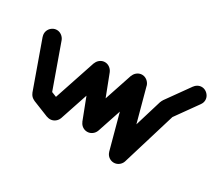

<svg xmlns="http://www.w3.org/2000/svg" viewBox="-110 -744 1119 998"><g transform="rotate(30 450.0 -245.0)"><path d="M0.3 -360Q0.3 -346.7 7 -335.2Q13.7 -323.7 25.2 -317Q36.7 -310.3 50 -310.3Q63.3 -310.3 74.8 -317Q86.3 -323.7 93.3 -335.2Q100.3 -346.7 100.3 -360Q100.3 -373.3 93.3 -384.8Q86.3 -396.3 74.8 -403.3Q63.3 -410.3 50 -410.3Q36.7 -410.3 25.2 -403.3Q13.7 -396.3 7 -384.8Q0.3 -373.3 0.3 -360Z M97.3 -376.7 2.7 -343.3 102.7 -63.3 197.3 -96.7Z M100.3 -80Q100.3 -66.7 107 -55.2Q113.7 -43.7 125.2 -37Q136.7 -30.3 150 -30.3Q163.3 -30.3 174.8 -37Q186.3 -43.7 193.3 -55.2Q200.3 -66.7 200.3 -80Q200.3 -93.3 193.3 -104.8Q186.3 -116.3 174.8 -123.3Q163.3 -130.3 150 -130.3Q136.7 -130.3 125.2 -123.3Q113.7 -116.3 107 -104.8Q100.3 -93.3 100.3 -80Z M168.7 -126.7 131.3 -33.3 231.3 6.7 268.7 -86.7Z M200.3 -40Q200.3 -26.7 207 -15.2Q213.7 -3.7 225.2 3Q236.7 9.7 250 9.7Q263.3 9.7 274.8 3Q286.3 -3.7 293.3 -15.2Q300.3 -26.7 300.3 -40Q300.3 -53.3 293.3 -64.8Q286.3 -76.3 274.8 -83.3Q263.3 -90.3 250 -90.3Q236.7 -90.3 225.2 -83.3Q213.7 -76.3 207 -64.8Q200.3 -53.3 200.3 -40Z M202.3 -56 297.7 -24 397.7 -324 302.3 -356Z M300.3 -340Q300.3 -326.7 307 -315.2Q313.7 -303.7 325.2 -297Q336.7 -290.3 350 -290.3Q363.3 -290.3 374.8 -297Q386.3 -303.7 393.3 -315.2Q400.3 -326.7 400.3 -340Q400.3 -353.3 393.3 -364.8Q386.3 -376.3 374.8 -383.3Q363.3 -390.3 350 -390.3Q336.7 -390.3 325.2 -383.3Q313.7 -376.3 307 -364.8Q300.3 -353.3 300.3 -340Z M397 -357.7 303 -322.3 403 -62.3 497 -97.7Z M400.3 -80Q400.3 -66.7 407 -55.2Q413.7 -43.7 425.2 -37Q436.7 -30.3 450 -30.3Q463.3 -30.3 474.8 -37Q486.3 -43.7 493.3 -55.2Q500.3 -66.7 500.3 -80Q500.3 -93.3 493.3 -104.8Q486.3 -116.3 474.8 -123.3Q463.3 -130.3 450 -130.3Q436.7 -130.3 425.2 -123.3Q413.7 -116.3 407 -104.8Q400.3 -93.3 400.3 -80Z M402.3 -96 497.7 -64 597.7 -364 502.3 -396Z M500.3 -380Q500.3 -366.7 507 -355.2Q513.7 -343.7 525.2 -337Q536.7 -330.3 550 -330.3Q563.3 -330.3 574.8 -337Q586.3 -343.7 593.3 -355.2Q600.3 -366.7 600.3 -380Q600.3 -393.3 593.3 -404.8Q586.3 -416.3 574.8 -423.3Q563.3 -430.3 550 -430.3Q536.7 -430.3 525.2 -423.3Q513.7 -416.3 507 -404.8Q500.3 -393.3 500.3 -380Z M598.3 -393 501.7 -367 601.7 3 698.3 -23Z M600.3 -10Q600.3 3.3 607 14.8Q613.7 26.3 625.2 33Q636.7 39.7 650 39.7Q663.3 39.7 674.8 33Q686.3 26.3 693.3 14.8Q700.3 3.3 700.3 -10Q700.3 -23.3 693.3 -34.8Q686.3 -46.3 674.8 -53.3Q663.3 -60.3 650 -60.3Q636.7 -60.3 625.2 -53.3Q613.7 -46.3 607 -34.8Q600.3 -23.3 600.3 -10Z M602 -24.7 698 4.7 798 -325.3 702 -354.7Z M700.3 -340Q700.3 -326.7 707 -315.2Q713.7 -303.7 725.2 -297Q736.7 -290.3 750 -290.3Q763.3 -290.3 774.8 -297Q786.3 -303.7 793.3 -315.2Q800.3 -326.7 800.3 -340Q800.3 -353.3 793.3 -364.8Q786.3 -376.3 774.8 -383.3Q763.3 -390.3 750 -390.3Q736.7 -390.3 725.2 -383.3Q713.7 -376.3 707 -364.8Q700.3 -353.3 700.3 -340Z M709.3 -369 790.7 -311 890.7 -451 809.3 -509Z M800.3 -480Q800.3 -466.7 807 -455.2Q813.7 -443.7 825.2 -437Q836.7 -430.3 850 -430.3Q863.3 -430.3 874.8 -437Q886.3 -443.7 893.3 -455.2Q900.3 -466.7 900.3 -480Q900.3 -493.3 893.3 -504.8Q886.3 -516.3 874.8 -523.3Q863.3 -530.3 850 -530.3Q836.7 -530.3 825.2 -523.3Q813.7 -516.3 807 -504.8Q800.3 -493.3 800.3 -480Z"/></g></svg>

Font: Linefont Thin
Style: Regular
Weight: 100
Monospace: yes
Version: Version 3.002;gftools[0.9.33]